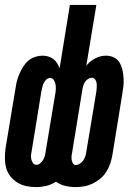

<svg xmlns="http://www.w3.org/2000/svg" viewBox="-24 -755 544 783"><path d="M124 8Q103 8 83.5 4Q64 0 47 -10.5Q30 -21 18 -36.5Q6 -52 1 -71Q-4 -90 -4 -111Q-4 -132 -1 -153L40 -399Q42 -414 46 -428.5Q50 -443 56.5 -457Q63 -471 71.5 -484.5Q80 -498 92 -508Q104 -518 119.5 -523Q135 -528 149 -528Q162 -528 173.5 -524.5Q185 -521 194 -514Q203 -507 209 -497Q215 -487 219 -476L261 -735H369L328 -487Q343 -506 364.5 -517Q386 -528 409 -528Q426 -528 441 -520.5Q456 -513 464 -499Q472 -485 475.5 -469Q479 -453 480 -436Q481 -419 479 -401.5Q477 -384 474 -367L434 -121Q431 -104 425 -86.5Q419 -69 409 -53.5Q399 -38 384.5 -26Q370 -14 353 -6Q336 2 318.5 5Q301 8 284 8Q262 8 241.5 3Q221 -2 204 -14Q186 -2 165 3Q144 8 124 8ZM285 -82Q294 -82 302.5 -88Q311 -94 316 -101.5Q321 -109 324 -118Q327 -127 328 -136L369 -382Q370 -390 370.5 -399Q371 -408 370 -416Q369 -424 364 -431Q359 -438 351 -438Q344 -438 337 -434Q330 -430 325 -424Q320 -418 317.5 -411Q315 -404 313 -396L271 -138Q269 -130 268 -121.5Q267 -113 268 -105Q269 -97 273 -89.5Q277 -82 285 -82ZM124 -83Q133 -83 140 -89Q147 -95 151.5 -102.5Q156 -110 158.5 -118.5Q161 -127 162 -136L201 -370Q203 -380 203.5 -390.5Q204 -401 202.5 -410.5Q201 -420 195.5 -428.5Q190 -437 180 -437Q172 -437 165 -430.5Q158 -424 154.5 -416.5Q151 -409 149 -401Q147 -393 145 -384L105 -138Q103 -129 102.5 -120.5Q102 -112 104 -104Q106 -96 111 -89.5Q116 -83 124 -83Z"/></svg>

Font: Iosevka SS18 Extrabold
Style: Italic
Weight: 800
Italic angle: -9°
Monospace: yes
Designer: Belleve Invis
Foundry: Belleve Invis
Version: Version 25.1.1; ttfautohint (v1.8.4)